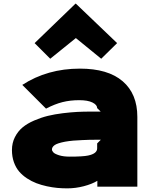

<svg xmlns="http://www.w3.org/2000/svg" viewBox="-20 -1012 836 1043"><path d="M507.8 -232.9 527.8 -252.9H505.9Q460.9 -252.9 426.8 -251Q375 -249.5 333 -242.2Q290.5 -233.9 276.4 -223.4Q262.2 -212.9 262.2 -200.2Q262.2 -192.4 270 -184.1Q277.8 -175.8 301 -168.5Q324.2 -161.1 358.9 -161.1Q430.2 -161.1 458 -167Q507.8 -177.2 507.8 -206.1ZM726.1 -377V2H508.8V-29.8Q480 -12.2 435.3 -0.5Q390.6 11.2 345.2 11.2Q318.4 11.2 291.5 8.8Q264.6 6.3 234.4 -0.2Q204.1 -6.8 177.7 -16.8Q151.4 -26.9 126.5 -43.2Q101.6 -59.6 83.7 -80.6Q65.9 -101.6 55.4 -131.3Q44.9 -161.1 44.9 -196.8Q44.9 -235.4 61 -267.1Q77.1 -298.8 102.8 -320.1Q128.4 -341.3 165.8 -357.4Q203.1 -373.5 240.2 -382.6Q277.3 -391.6 321.5 -397Q365.7 -402.3 400.1 -404.1Q434.6 -405.8 471.2 -405.8H526.9L507.8 -424.8Q507.8 -442.4 482.4 -455.1Q457 -467.8 410.2 -467.8Q361.3 -467.8 319.6 -457.3Q277.8 -446.8 230 -421.9L101.1 -550.8Q237.3 -639.2 414.1 -639.2Q566.4 -639.2 646.2 -570.8Q726.1 -502.4 726.1 -377ZM392.1 -992.2 616.2 -777.8 529.8 -692.9 392.1 -805.2 252.9 -692.9 168 -777.8 390.1 -992.2Z"/></svg>

Font: Sinkin Sans 900 X Black
Style: Regular
Weight: 950
Designer: Keith Bates
Foundry: K-Type
Version: Sinkin Sans (version 1.0)  by Keith Bates   •   © 2014   www